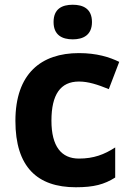

<svg xmlns="http://www.w3.org/2000/svg" viewBox="-20 -873 554 810"><path d="M287 -853C242 -853 206 -836 206 -780C206 -725 242 -707 287 -707C331 -707 368 -725 368 -780C368 -836 331 -853 287 -853ZM300 -83C376 -83 420 -95 466 -124V-251C420 -221 375 -204 313 -204C239 -204 197 -255 197 -364C197 -474 235 -529 313 -529C353 -529 392 -516 439 -497L483 -612C442 -632 388 -649 313 -649C154 -649 45 -563 45 -363C45 -169 137 -83 300 -83Z"/></svg>

Font: Noto Sans Kannada UI
Style: Bold
Weight: 700
Designer: Jelle Bosma - Monotype Design Team
Foundry: Monotype Imaging Inc.
Version: Version 2.005